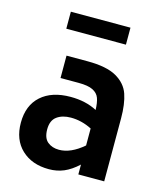

<svg xmlns="http://www.w3.org/2000/svg" viewBox="-117 -863 810 961"><g transform="rotate(15 288.0 -382.0)"><path d="M32 0ZM511 -326V0H377V-51Q340 -17 304.5 -2Q269 13 227 13Q139 13 85.5 -37.5Q32 -88 32 -176Q32 -266 87.5 -315.5Q143 -365 240 -365Q319 -365 377 -334Q376 -372 367.5 -395Q359 -418 334 -430.5Q309 -443 260 -443H166V-559H275Q374 -559 425.5 -529.5Q477 -500 494 -450.5Q511 -401 511 -326ZM377 -150V-238Q324 -265 268 -265Q224 -265 196 -244.5Q168 -224 168 -178Q168 -133 191.5 -113.5Q215 -94 251 -94Q312 -94 377 -150ZM130 -777H439V-689H130Z"/></g></svg>

Font: Biryani
Style: Bold
Weight: 700
Designer: Dan Reynolds and Mathieu Reguer
Foundry: Dan Reynolds and Mathieu Reguer
Version: Version 1.004; ttfautohint (v1.1) -l 5 -r 5 -G 72 -x 0 -D la